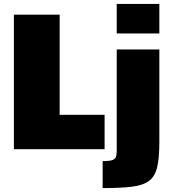

<svg xmlns="http://www.w3.org/2000/svg" viewBox="-20 -763 879 982"><path d="M51 0V-688H285V-176H515V0ZM577 -592V-743H795V-592ZM505 199V61Q540 61 555 55.5Q570 50 573.5 38.5Q577 27 577 10V-510H795V-37Q795 44 784 91.5Q773 139 742.5 162Q712 185 654.5 192Q597 199 505 199Z"/></svg>

Font: Saira Thin Black
Style: Regular
Weight: 900
Version: Version 1.101